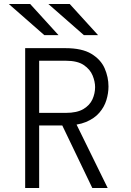

<svg xmlns="http://www.w3.org/2000/svg" viewBox="-20 -941 656 961"><path d="M106 0V-700H307Q390.5 -700 437.5 -671.5Q484.5 -643 503.8 -599Q523 -555 523 -508Q523 -474.5 512.5 -440Q502 -405.5 477.2 -376.8Q452.5 -348 410.5 -330.5Q368.5 -313 305 -313H176V0ZM442 0 285 -327 357 -330 519 0ZM176 -376H309Q365.5 -376 397.5 -395.2Q429.5 -414.5 442.8 -444Q456 -473.5 456 -505Q456 -532.5 443.5 -563.2Q431 -594 399.2 -615.5Q367.5 -637 309 -637H176ZM400 -765 222 -921H329L471 -765ZM202 -765 24 -921H131L273 -765Z"/></svg>

Font: Overpass Mono Light Light
Style: Regular
Weight: 300
Monospace: yes
Version: Version 4.000